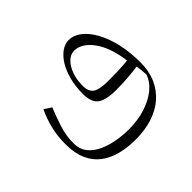

<svg xmlns="http://www.w3.org/2000/svg" viewBox="-141 -558 1019 1019"><g transform="rotate(-45 368.0 -48.5)"><path d="M661.6 -6.8Q661.6 -85.4 646.5 -150.4Q631.3 -215.3 605 -262.5Q578.6 -309.6 545.4 -335.2Q512.2 -360.8 475.6 -360.8Q446.8 -360.8 419.9 -341.8Q393.1 -322.8 372.1 -288.6Q351.1 -254.4 338.9 -207.8Q326.7 -161.1 326.7 -105.5Q326.7 -41.5 359.1 -18.1Q391.6 5.4 466.8 5.4Q507.3 5.4 549.6 2.4Q591.8 -0.5 631.3 -6.3Q634.3 11.7 636 26.6Q637.7 41.5 638.2 60.1Q625 101.1 586.4 132.8Q547.9 164.6 491.5 182.6Q435.1 200.7 367.2 200.7Q327.6 200.7 282.5 193.6Q237.3 186.5 197.3 169.2Q157.2 151.9 131.8 121.6Q106.4 91.3 106.4 44.4Q106.4 -12.2 124.3 -67.1Q142.1 -122.1 161.6 -169.4L121.6 -196.3Q97.7 -146 85.2 -93.3Q72.8 -40.5 72.8 19Q72.8 85.4 93.3 132.3Q113.8 179.2 151.4 208.3Q189 237.3 240.7 251Q292.5 264.6 355.5 264.6Q423.8 264.6 480 246.6Q536.1 228.5 576.7 193.6Q617.2 158.7 639.4 108.4Q661.6 58.1 661.6 -6.8ZM618.2 -64.9Q583.5 -61 545.4 -59.8Q507.3 -58.6 474.6 -58.6Q407.7 -58.6 382.1 -75.2Q356.4 -91.8 356.4 -136.7Q356.4 -182.1 369.9 -219.2Q383.3 -256.3 406 -278.3Q428.7 -300.3 456.1 -300.3Q511.2 -300.3 557.1 -238.8Q603 -177.2 618.2 -64.9Z"/></g></svg>

Font: Pinar VF
Style: Regular
Weight: 300
Designer: Amin Abedi
Version: Version 2.000